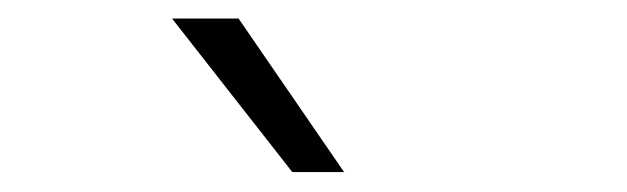

<svg xmlns="http://www.w3.org/2000/svg" viewBox="-20 -818 660 202"><path d="M161 -798.5H231L342 -637H287.5Z"/></svg>

Font: Monaspace Krypton Var
Style: Regular
Weight: 400
Designer: Riley Cran and the Lettermatic Team
Version: Version 1.101 (Monaspace Krypton Var)